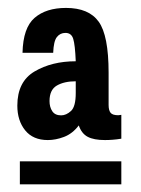

<svg xmlns="http://www.w3.org/2000/svg" viewBox="-20 -714 362 492"><path d="M290.9 -300.6H30.9V-241.6H290.9ZM37.7 -578.7H116.3Q117.4 -608.6 125.8 -619.1Q134.1 -629.7 147.7 -629.7Q162.9 -629.7 167.6 -614.5Q172.4 -599.3 174.1 -557Q112.9 -557 68.6 -530.9Q24.4 -504.9 24.4 -443.3Q24.4 -404.9 44.5 -380Q64.6 -355.1 102.6 -355.1Q122.7 -355.1 144.1 -363.2Q165.6 -371.3 181.9 -392.6Q188.9 -371.9 204.6 -363.5Q220.3 -355.1 249 -355.1Q258.6 -355.1 268.6 -355.9Q278.6 -356.6 290.9 -358.6V-419.7Q283.1 -418.7 283.1 -418.7Q268.4 -418.7 263.4 -425Q258.3 -431.3 258.3 -445.1V-527.7Q258.3 -623.1 232.9 -658.4Q207.6 -693.7 149.1 -693.7Q98.1 -693.7 68.6 -668.2Q39.1 -642.7 37.7 -578.7ZM174.1 -505.7V-475.7Q174.1 -440.7 161.9 -429.6Q149.7 -418.4 136.6 -418.4Q120.9 -418.4 113.9 -429.1Q106.9 -439.7 106.9 -455Q106.9 -483.9 125.7 -494.8Q144.6 -505.7 174.1 -505.7Z"/></svg>

Font: Secuela Black
Style: Regular
Weight: 900
Designer: Fernando Haro
Foundry: deFharo
Version: Version 1.704